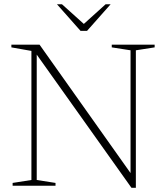

<svg xmlns="http://www.w3.org/2000/svg" viewBox="-20 -890 794 920"><path d="M130.5 -27.5V-646L34.5 -663V-676H169.5L624.5 -34L605.5 -16.5V-649L515.5 -663V-676H721V-663L631 -649V10H610L142 -648L156 -654.5V-27.5L246 -13.5V0H40.5V-13.5ZM390.5 -767.5H373L486 -869.5H510L397 -742H366L253 -869.5H277Z"/></svg>

Font: Newsreader 16pt 16pt ExtraLight
Style: Regular
Weight: 250
Version: Version 1.003